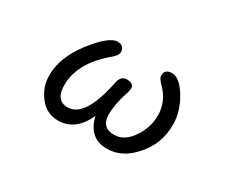

<svg xmlns="http://www.w3.org/2000/svg" viewBox="-88 -730 1175 995"><g transform="rotate(30 500.0 -232.5)"><path d="M201.2 -35.2Q158.2 -89.8 158.2 -161.1Q158.2 -267.6 244.1 -378.9Q329.1 -487.3 377.9 -487.3Q419.9 -487.3 419.9 -448.2Q419.9 -428.7 392.6 -406.2Q251 -288.1 251 -156.2Q251 -62.5 322.3 -62.5Q425.8 -62.5 472.7 -293.9Q481.4 -341.8 517.6 -341.8Q560.5 -341.8 560.5 -309.6L555.7 -288.1Q526.4 -200.2 526.4 -139.6Q526.4 -59.6 601.6 -59.6Q663.1 -59.6 706.1 -123Q750 -186.5 750 -259.8Q750 -342.8 688.5 -404.3Q661.1 -430.7 661.1 -447.3Q661.1 -487.3 705.1 -487.3Q750 -487.3 795.9 -412.1Q841.8 -335 841.8 -256.8Q841.8 -144.5 769.5 -62.5Q698.2 21.5 606.4 21.5Q498 21.5 470.7 -96.7Q418 21.5 313.5 21.5Q244.1 21.5 201.2 -35.2Z"/></g></svg>

Font: jf-openhuninn-1.1
Style: Regular
Weight: 400
Designer: [Kosugi Maru]
      Designed by Motoya company      

      [Varela Round]
      Joe Prince(Latin component); Avraham Co
Foundry: justfont CO.,LTD.
Version: 1.1